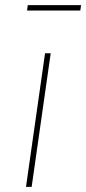

<svg xmlns="http://www.w3.org/2000/svg" viewBox="-20 -726 335 746"><path d="M177 -519 103 0H81L155 -519ZM292 -685H85L88 -706H295Z"/></svg>

Font: Fira Sans Thin
Style: Italic
Weight: 250
Italic angle: -8°
Designer: Carrois Corporate & Edenspiekermann AG
Foundry: Carrois Corporate GbR & Edenspiekermann AG
Version: Version 4.203